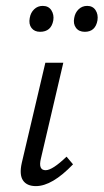

<svg xmlns="http://www.w3.org/2000/svg" viewBox="-20 -627 352 652"><path d="M116 -519Q97 -519 87 -532Q77 -545 81 -566Q84 -584 96 -595.5Q108 -607 125 -607Q145 -607 154.5 -592Q164 -577 161 -558Q154 -519 116 -519ZM268 -519Q248 -519 238 -532.5Q228 -546 232 -566Q235 -584 247 -595.5Q259 -607 276 -607Q295 -607 304.5 -592.5Q314 -578 311 -558Q304 -519 268 -519ZM102 5Q71 5 58 -14.5Q45 -34 54 -74L134 -414H195L119 -89Q109 -49 135 -49Q158 -49 206 -95L228 -69Q157 5 102 5Z"/></svg>

Font: EauTestInfant
Style: Italic
Weight: 400
Italic angle: -12°
Designer: Christian Thalmann (Catharsis Fonts)
Version: Version 0.001;PS 000.001;hotconv 1.0.88;makeotf.lib2.5.64775